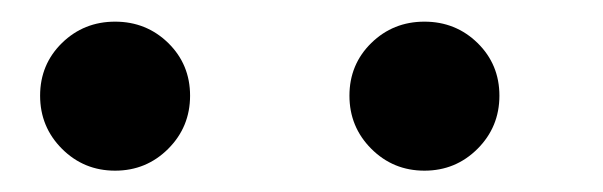

<svg xmlns="http://www.w3.org/2000/svg" viewBox="-20 -784 565 180"><path d="M448.2 -694.3Q448.2 -665 427.7 -644.5Q407.2 -624 377.9 -624Q348.6 -624 328.1 -644.5Q307.6 -665 307.6 -694.3Q307.6 -723.6 328.1 -743.7Q348.6 -763.7 377.9 -763.7Q407.2 -763.7 427.7 -743.7Q448.2 -723.6 448.2 -694.3ZM158.2 -694.3Q158.2 -665 137.7 -644.5Q117.2 -624 87.9 -624Q58.6 -624 38.1 -644.5Q17.6 -665 17.6 -694.3Q17.6 -723.6 38.1 -743.7Q58.6 -763.7 87.9 -763.7Q117.2 -763.7 137.7 -743.7Q158.2 -723.6 158.2 -694.3Z"/></svg>

Font: Allerta
Style: Medium
Weight: 500
Designer: Matt McInerney
Foundry: Matt McInerney
Version: Version 1.0